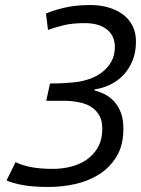

<svg xmlns="http://www.w3.org/2000/svg" viewBox="-20 -732 561 764"><path d="M164 -331 179 -400H193Q211 -400 237.5 -401.5Q264 -403 280 -405Q307 -408 335 -417.5Q363 -427 385.5 -444Q408 -461 422.5 -486Q437 -511 437 -545Q437 -590 405 -615Q373 -640 318 -640Q267 -640 233 -631.5Q199 -623 171 -613L163 -678Q186 -689 232.5 -700.5Q279 -712 340 -712Q378 -712 411 -702.5Q444 -693 468.5 -675Q493 -657 507 -630Q521 -603 521 -567Q521 -524 507.5 -491Q494 -458 471.5 -434Q449 -410 419 -395.5Q389 -381 356 -376V-372Q377 -367 397.5 -356.5Q418 -346 434.5 -328Q451 -310 461 -283.5Q471 -257 471 -220Q471 -154 444 -109.5Q417 -65 374 -38Q331 -11 278.5 0.5Q226 12 174 12Q111 12 70.5 4.5Q30 -3 6 -14L42 -87Q62 -76 99 -68Q136 -60 192 -60Q226 -60 261 -68.5Q296 -77 324 -96Q352 -115 369.5 -145.5Q387 -176 387 -220Q387 -250 376.5 -270Q366 -290 348 -303Q330 -316 307 -322Q284 -328 260 -330Q249 -331 238 -331Q227 -331 216 -331Z"/></svg>

Font: PT Sans
Style: Italic
Weight: 400
Italic angle: -12°
Designer: A.Korolkova, O.Umpeleva, V.Yefimov
Foundry: ParaType Ltd
Version: Version 2.003W OFL